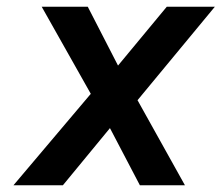

<svg xmlns="http://www.w3.org/2000/svg" viewBox="-20 -551 659 571"><path d="M20 0 250 -272 104 -531H241L331 -356L476 -531H619L389 -253L530 0H396L307 -170L167 0Z"/></svg>

Font: Exo
Style: DemiBoldItalic
Weight: 600
Designer: Natanael Gama
Version: Version 1